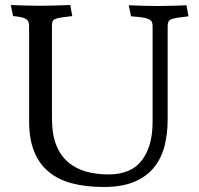

<svg xmlns="http://www.w3.org/2000/svg" viewBox="-20 -733 794 765"><path d="M393 12Q322 12 267 -2.5Q212 -17 174 -48.5Q136 -80 116 -129.5Q96 -179 96 -250V-630Q96 -649 84.5 -657Q73 -665 32 -669L23 -713Q55 -712 80.5 -711Q106 -710 140 -710Q171 -710 199 -711Q227 -712 260 -713L268 -669Q241 -666 225 -663.5Q209 -661 200.5 -657.5Q192 -654 189.5 -647.5Q187 -641 187 -630V-262Q187 -197 204.5 -154Q222 -111 253 -85.5Q284 -60 324.5 -49Q365 -38 412 -38Q503 -38 545.5 -94.5Q588 -151 588 -247V-629Q588 -639 585 -645.5Q582 -652 573 -656.5Q564 -661 547 -663.5Q530 -666 502 -668L493 -712Q525 -711 550.5 -710Q576 -709 610 -709Q641 -709 665.5 -710Q690 -711 723 -712L731 -668Q704 -665 688 -662.5Q672 -660 663 -656.5Q654 -653 651 -646.5Q648 -640 648 -629V-257Q648 -198 635 -149Q622 -100 592 -64Q562 -28 513.5 -8Q465 12 393 12Z"/></svg>

Font: Lusitana
Style: Regular
Weight: 400
Designer: Ana Paula Megda
Foundry: Ana Paula Megda
Version: Version 1.000; ttfautohint (v1.1) -l 8 -r 50 -G 200 -x 14 -D